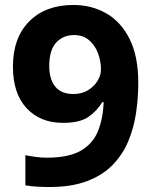

<svg xmlns="http://www.w3.org/2000/svg" viewBox="-20 -742 612 772"><path d="M536 -409Q536 -348 527 -287.5Q518 -227 495.5 -173.5Q473 -120 432.5 -78.5Q392 -37 329.5 -13.5Q267 10 178 10Q157 10 129 8.5Q101 7 82 3V-118Q102 -114 124 -111Q146 -108 168 -108Q257 -108 305.5 -136.5Q354 -165 374 -215Q394 -265 397 -331H391Q370 -296 335.5 -272Q301 -248 233 -248Q142 -248 87 -307Q32 -366 32 -474Q32 -590 97.5 -656Q163 -722 275 -722Q348 -722 407 -688.5Q466 -655 501 -585.5Q536 -516 536 -409ZM278 -601Q234 -601 206 -571Q178 -541 178 -476Q178 -424 202 -394Q226 -364 275 -364Q309 -364 333.5 -379Q358 -394 372 -416.5Q386 -439 386 -463Q386 -496 374 -528Q362 -560 338 -580.5Q314 -601 278 -601Z"/></svg>

Font: Noto Sans Myanmar
Style: Bold
Weight: 700
Designer: Monotype Design Team
Foundry: Monotype Imaging Inc.
Version: Version 2.107; ttfautohint (v1.8.4.7-5d5b)